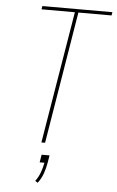

<svg xmlns="http://www.w3.org/2000/svg" viewBox="-62 -777 630 1038"><g transform="rotate(5 252.5 -258.0)"><path d="M184 0 303 -717H122L125 -735H505L502 -717H322L204 0ZM183 219 169 210Q186 187 195.5 161Q205 135 210 108H184L191 66H234L227 108Q222 137 212 165.5Q202 194 183 219Z"/></g></svg>

Font: Iosevka SS04 Thin
Style: Italic
Weight: 100
Italic angle: -9°
Monospace: yes
Designer: Belleve Invis
Foundry: Belleve Invis
Version: Version 19.0.0; ttfautohint (v1.8.4)